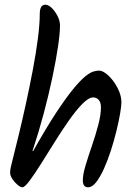

<svg xmlns="http://www.w3.org/2000/svg" viewBox="-20 -791 576 816"><path d="M75 5Q67 5 54.5 -5.5Q42 -16 32.5 -30.5Q23 -45 23 -57Q23 -68 26 -81Q29 -94 34 -114Q45 -157 60 -219Q75 -281 90.5 -352Q106 -423 119.5 -494Q133 -565 141 -627Q149 -689 149 -732Q149 -771 173 -771Q186 -771 200.5 -756.5Q215 -742 225 -722Q235 -702 235 -683Q235 -650 226.5 -592.5Q218 -535 202.5 -461.5Q187 -388 165.5 -307.5Q144 -227 118 -149H121Q177 -249 219 -312.5Q261 -376 291 -412.5Q321 -449 342 -466Q363 -483 377 -487Q391 -491 401 -491Q418 -491 440.5 -470Q463 -449 479.5 -417.5Q496 -386 496 -356Q496 -341 490.5 -308.5Q485 -276 475 -235Q465 -194 451.5 -152Q438 -110 422 -74.5Q406 -39 389 -17Q372 5 354 5Q332 5 332 -25Q332 -49 343.5 -87.5Q355 -126 370.5 -171Q386 -216 397.5 -259.5Q409 -303 409 -335Q409 -356 399.5 -366.5Q390 -377 376 -377Q357 -377 330 -349.5Q303 -322 272.5 -278.5Q242 -235 211.5 -186Q181 -137 153.5 -93.5Q126 -50 105.5 -22.5Q85 5 75 5Z"/></svg>

Font: Solitreo
Style: Regular
Weight: 400
Designer: Nathan Gross, Bryan Kirschen, Binghamton University
Foundry: Eli Heuer
Version: Version 1.100; ttfautohint (v1.8.4.7-5d5b)